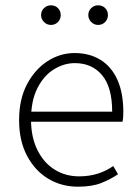

<svg xmlns="http://www.w3.org/2000/svg" viewBox="-20 -692 523 724"><path d="M274 12Q212 12 162 -18Q112 -48 82 -104.5Q52 -161 52 -239Q52 -318 82 -374.5Q112 -431 159.5 -461.5Q207 -492 261 -492Q318 -492 359.5 -466Q401 -440 423 -390.5Q445 -341 445 -270Q445 -262 444.5 -252.5Q444 -243 442 -233H79V-271H403Q403 -363 365 -408.5Q327 -454 262 -454Q222 -454 184 -431Q146 -408 121.5 -360.5Q97 -313 97 -241Q97 -175 121 -126.5Q145 -78 186 -52.5Q227 -27 278 -27Q317 -27 349.5 -37.5Q382 -48 407 -66L425 -35Q397 -16 362 -2Q327 12 274 12ZM172 -598Q157 -598 146 -609Q135 -620 135 -635Q135 -651 146 -661.5Q157 -672 172 -672Q188 -672 198.5 -661.5Q209 -651 209 -635Q209 -620 198.5 -609Q188 -598 172 -598ZM350 -598Q335 -598 324 -609Q313 -620 313 -635Q313 -651 324 -661.5Q335 -672 350 -672Q366 -672 376.5 -661.5Q387 -651 387 -635Q387 -620 376.5 -609Q366 -598 350 -598Z"/></svg>

Font: Source Sans 3 Light
Style: Regular
Weight: 300
Designer: Paul D. Hunt
Foundry: Adobe
Version: Version 3.052;hotconv 1.1.0;makeotfexe 2.6.0